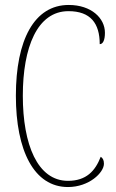

<svg xmlns="http://www.w3.org/2000/svg" viewBox="-20 -744 467 774"><path d="M254 10C339 10 399 -48 399 -84C399 -99 394 -107 386 -112C364 -55 328 -15 254 -15C131 -15 72 -162 72 -358C72 -553 130 -699 256 -699C345 -699 382 -650 382 -566C395 -566 403 -582 403 -612C403 -671 348 -724 257 -724C118 -724 44 -583 44 -358C44 -137 117 10 254 10Z"/></svg>

Font: Noto Serif Armenian ExtraCondensed Thin
Style: Regular
Weight: 100
Width: 2
Designer: Monotype Design Team
Foundry: Monotype Imaging Inc.
Version: Version 2.008